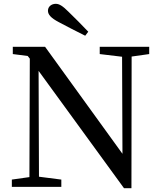

<svg xmlns="http://www.w3.org/2000/svg" viewBox="-20 -978 844 1005"><path d="M442 -812C408 -848 373 -883 338 -917C308 -947 290 -958 272 -958C250 -958 231 -944 231 -922C231 -902 246 -884 288 -862C332 -839 379 -814 426 -791ZM761 -733H502V-695L619 -681L621 -173L216 -733H47V-695L125 -685L136 -671L134 -51L42 -38V0H301V-38L184 -53L182 -607L629 7H668L669 -682L761 -695Z"/></svg>

Font: Noto Serif SC Medium
Style: Regular
Weight: 500
Designer: Ryoko NISHIZUKA 西塚涼子 (kana & ideographs); Frank Grießhammer (Latin, Greek & Cyrillic); Wenlong ZHANG 张文龙 (bopomofo); San
Foundry: Adobe Systems Incorporated
Version: Version 1.001;PS 1.001;hotconv 16.6.54;makeotf.lib2.5.65590